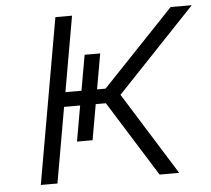

<svg xmlns="http://www.w3.org/2000/svg" viewBox="-51 -755 891 810"><g transform="rotate(-5 395.0 -350.0)"><path d="M89.5 0 212.5 -700H283L227 -381H295L321.5 -531H387.5L361 -381H397L700.5 -700H790L457.5 -349.5L675.5 0H592.5L393 -319.5H350L323.5 -169H257.5L284 -319.5H216L160 0Z"/></g></svg>

Font: Overpass Light
Style: Italic
Weight: 300
Italic angle: -10°
Designer: Delve Withrington, Dave Bailey, Thomas Jockin
Foundry: Delve Fonts LLC
Version: Version 4.000; ttfautohint (v1.8.3)